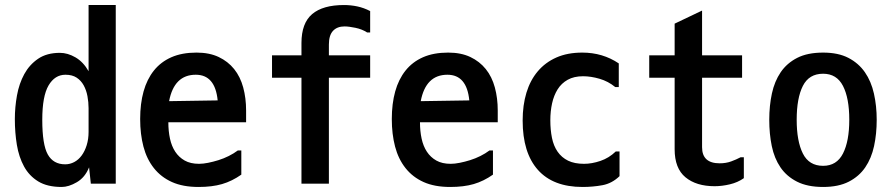

<svg xmlns="http://www.w3.org/2000/svg" viewBox="-20 -746 3540 763"><path d="M332 -316Q332 -340 327.5 -364Q323 -388 312.5 -407Q302 -426 284.5 -437.5Q267 -449 240 -449Q198 -449 173 -406.5Q148 -364 148 -270Q148 -171 170 -132Q192 -93 239 -93Q258 -93 275 -102Q292 -111 304.5 -128Q317 -145 324.5 -169Q332 -193 332 -222ZM218 -536Q249 -536 280 -518Q311 -500 332 -463V-726H440V-16H341L334 -81Q318 -41 285.5 -22Q253 -3 225 -3Q168 -3 132 -25Q96 -47 75.5 -84.5Q55 -122 47 -170.5Q39 -219 39 -273Q39 -320 47.5 -367Q56 -414 76.5 -451.5Q97 -489 131.5 -512.5Q166 -536 218 -536Z M758 -449Q672 -449 652 -344L845 -347Q835 -449 758 -449ZM761 -537Q812 -537 849 -519.5Q886 -502 910.5 -471.5Q935 -441 946.5 -398.5Q958 -356 958 -307V-260H649Q649 -225 655.5 -195Q662 -165 676.5 -143Q691 -121 714 -108Q737 -95 771 -95Q787 -95 807 -99Q827 -103 848 -109.5Q869 -116 889 -126Q909 -136 925 -148H939V-52Q902 -26 862.5 -14.5Q823 -3 769 -3Q707 -3 663.5 -22.5Q620 -42 591.5 -78Q563 -114 550 -163.5Q537 -213 537 -273Q537 -334 550.5 -382.5Q564 -431 591.5 -465.5Q619 -500 661 -518.5Q703 -537 761 -537Z M1439 -617Q1419 -630 1392.5 -635.5Q1366 -641 1349 -641Q1320 -641 1303.5 -623.5Q1287 -606 1287 -569V-526H1451V-437H1287V-16H1178V-437H1061V-526H1178V-575Q1178 -654 1220.5 -690Q1263 -726 1347 -726Q1374 -726 1400 -720.5Q1426 -715 1451 -702V-617Z M1758 -449Q1672 -449 1652 -344L1845 -347Q1835 -449 1758 -449ZM1761 -537Q1812 -537 1849 -519.5Q1886 -502 1910.5 -471.5Q1935 -441 1946.5 -398.5Q1958 -356 1958 -307V-260H1649Q1649 -225 1655.5 -195Q1662 -165 1676.5 -143Q1691 -121 1714 -108Q1737 -95 1771 -95Q1787 -95 1807 -99Q1827 -103 1848 -109.5Q1869 -116 1889 -126Q1909 -136 1925 -148H1939V-52Q1902 -26 1862.5 -14.5Q1823 -3 1769 -3Q1707 -3 1663.5 -22.5Q1620 -42 1591.5 -78Q1563 -114 1550 -163.5Q1537 -213 1537 -273Q1537 -334 1550.5 -382.5Q1564 -431 1591.5 -465.5Q1619 -500 1661 -518.5Q1703 -537 1761 -537Z M2442 -144V-46Q2412 -17 2374 -10Q2336 -3 2295 -3Q2178 -3 2117.5 -71Q2057 -139 2057 -267Q2057 -328 2072 -377.5Q2087 -427 2117 -462.5Q2147 -498 2191 -517.5Q2235 -537 2294 -537Q2375 -537 2439 -494V-400H2425Q2397 -423 2362.5 -433Q2328 -443 2297 -443Q2261 -443 2236 -429Q2211 -415 2196 -391Q2181 -367 2174 -335.5Q2167 -304 2167 -268Q2167 -230 2173.5 -198Q2180 -166 2196 -143Q2212 -120 2237.5 -107.5Q2263 -95 2301 -95Q2332 -95 2366 -106.5Q2400 -118 2427 -144Z M2936 -121V-38Q2912 -21 2880.5 -13.5Q2849 -6 2820 -6Q2747 -6 2704 -41.5Q2661 -77 2661 -153V-437H2560V-526H2661V-652L2770 -704V-526H2929V-437H2770V-161Q2770 -97 2840 -97Q2865 -97 2885.5 -104.5Q2906 -112 2923 -121Z M3251 -3Q3189 -3 3147.5 -24Q3106 -45 3081.5 -81Q3057 -117 3047 -165.5Q3037 -214 3037 -270Q3037 -326 3047.5 -374.5Q3058 -423 3082.5 -459Q3107 -495 3148 -516Q3189 -537 3251 -537Q3311 -537 3351.5 -516Q3392 -495 3417 -459Q3442 -423 3453 -374Q3464 -325 3464 -270Q3464 -214 3453.5 -165.5Q3443 -117 3418.5 -81Q3394 -45 3353 -24Q3312 -3 3251 -3ZM3251 -87Q3305 -87 3330 -136Q3355 -185 3355 -270Q3355 -356 3330 -404.5Q3305 -453 3251 -453Q3195 -453 3170.5 -404.5Q3146 -356 3146 -270Q3146 -185 3170.5 -136Q3195 -87 3251 -87Z"/></svg>

Font: D2Coding
Style: Bold
Weight: 700
Monospace: yes
Designer: Yong-Rak Park; Jeong-Hwan Yoon; Sang-Min Lee;
Foundry: NHN Corporation
Version: Version 1.3.2; Build 20180524